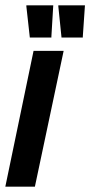

<svg xmlns="http://www.w3.org/2000/svg" viewBox="-37 -701 339 721"><path d="M-17 0 89 -510H202L94 0ZM75 -560 62 -677V-681H163L156 -564V-560ZM194 -560 182 -677V-681H282L274 -564V-560Z"/></svg>

Font: Saira Ultra Condensed ExtraBold
Style: Italic
Weight: 800
Width: 1
Italic angle: -12°
Designer: Hector Gatti with collaboration of the Omnibus-Type team
Foundry: Omnibus-Type
Version: Version 1.001; ttfautohint (v1.8)